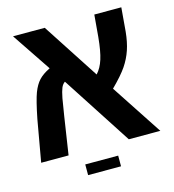

<svg xmlns="http://www.w3.org/2000/svg" viewBox="-107 -696 815 899"><g transform="rotate(-15 300.0 -246.5)"><path d="M38.1 -606H191.9L370.1 -332Q392.6 -356.4 404.5 -394.3Q416.5 -432.1 422.9 -499L432.1 -606H563L553.2 -490.2Q548.3 -440.9 535.6 -403.3Q522.9 -365.7 500 -331.8Q477.1 -297.9 426.8 -248L589.8 0H437L217.8 -337.9Q206.1 -330.1 199.5 -314.5Q192.9 -298.8 186.5 -266.1Q180.2 -233.4 145 0H12.2L47.9 -202.1Q65.4 -290 78.6 -324.5Q91.8 -358.9 110.8 -379.4Q129.9 -399.9 165 -417ZM209.5 61H369.1V112.8H209.5Z"/></g></svg>

Font: Liberation Mono
Style: Bold
Weight: 700
Monospace: yes
Designer: Steve Matteson
Foundry: Ascender Corporation
Version: Version 2.1.5